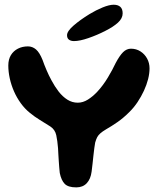

<svg xmlns="http://www.w3.org/2000/svg" viewBox="-20 -802 688 832"><path d="M310.5 10Q275.5 10 260.5 -5.2Q245.5 -20.5 239 -52.5Q238 -62.5 236.8 -75.2Q235.5 -88 234.8 -102.2Q234 -116.5 233 -131.2Q232 -146 231.5 -159.5Q229 -192 223.8 -216.2Q218.5 -240.5 198 -254Q174 -269 151.8 -282.8Q129.5 -296.5 110 -312.5Q87.5 -330.5 70 -354.8Q52.5 -379 40.5 -406.5Q28.5 -434 22.2 -462.8Q16 -491.5 16 -518Q16 -544.5 27.2 -563Q38.5 -581.5 57.8 -591.2Q77 -601 101 -601Q120.5 -601 136 -587.8Q151.5 -574.5 164.5 -542Q172 -520.5 181.8 -497.8Q191.5 -475 203 -454Q217 -427.5 234.2 -405.2Q251.5 -383 272.2 -370Q293 -357 317 -357Q339.5 -357 361 -370.5Q382.5 -384 402 -405Q427 -432 447.5 -466.2Q468 -500.5 481 -528.5Q498 -560.5 513.2 -575.8Q528.5 -591 547.5 -591Q570.5 -591 588.8 -579.2Q607 -567.5 617.5 -548.2Q628 -529 628 -505.5Q628 -484 621.8 -459.2Q615.5 -434.5 603.8 -409Q592 -383.5 576 -359.5Q560 -335.5 540 -316Q514.5 -290.5 489.2 -273Q464 -255.5 439.5 -241.5Q423.5 -232 414.8 -224.2Q406 -216.5 401.2 -207.5Q396.5 -198.5 392.5 -184.5Q390.5 -175.5 388.8 -161Q387 -146.5 385 -129.2Q383 -112 381.2 -93.8Q379.5 -75.5 377 -58.5Q373 -26.5 356 -8.2Q339 10 310.5 10ZM300.5 -624Q287.5 -624 279 -630Q270.5 -636 270.5 -649.5Q270.5 -666.5 298.5 -691Q326.5 -715.5 368 -741Q396 -758 424.8 -769.8Q453.5 -781.5 472.5 -781.5Q491 -781.5 501.2 -772.5Q511.5 -763.5 511.5 -744Q511.5 -722.5 491.2 -704Q471 -685.5 436 -668Q401 -650 363.2 -637Q325.5 -624 300.5 -624Z"/></svg>

Font: Gluten Medium
Style: Regular
Weight: 500
Designer: Tyler Finck
Foundry: Etcetera Type Company
Version: Version 1.300